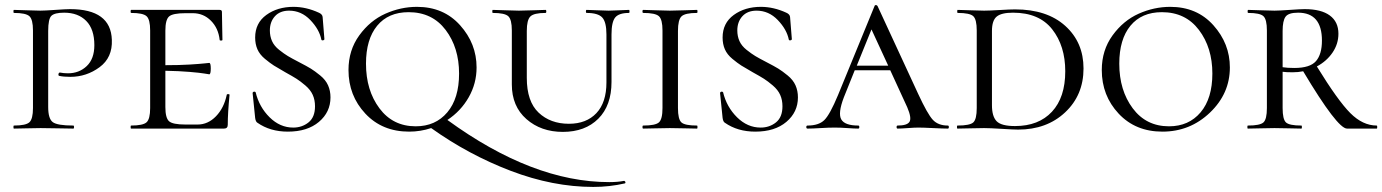

<svg xmlns="http://www.w3.org/2000/svg" viewBox="-20 -507 5450 757"><path d="M170 -85Q170 -39 188 -25.5Q206 -12 269 -12Q272 -12 272 -6Q272 0 269 0Q252 0 209 -1Q166 -2 140 -2Q120 -2 84 -1Q48 0 35 0Q33 0 33 -6Q33 -12 35 -12Q82 -12 96 -25Q110 -38 110 -81V-387Q110 -430 96 -443Q82 -456 35 -456Q33 -456 33 -462Q33 -468 35 -468Q48 -468 83.5 -466.5Q119 -465 139 -465Q156 -465 198 -468Q240 -471 256 -471Q417 -471 421 -350Q424 -280 372.5 -242Q321 -204 257 -204Q230 -204 213 -208Q211 -208 210.5 -211.5Q210 -215 211.5 -218Q213 -221 216 -221Q231 -218 248 -218Q292 -218 322 -246.5Q352 -275 352 -329Q352 -392 320 -424.5Q288 -457 233 -457Q196 -457 183 -445Q170 -433 170 -385Z M874 -133Q874 -136 879.5 -136Q885 -136 885 -133Q878 -61 878 -15Q878 0 863 0H497Q495 0 495 -6Q495 -12 497 -12Q544 -12 558 -25Q572 -38 572 -81V-387Q572 -430 558 -443Q544 -456 497 -456Q495 -456 495 -462Q495 -468 497 -468H846Q855 -468 855 -460Q855 -442 856 -402Q857 -362 857 -350Q857 -347 851.5 -347Q846 -347 846 -350Q841 -396 811.5 -425.5Q782 -455 740 -455H711Q661 -455 646.5 -442Q632 -429 632 -386V-250Q687 -250 727.5 -252.5Q768 -255 786 -257Q804 -259 805 -259Q811 -259 811 -237Q811 -214 805 -214Q804 -214 786.5 -217Q769 -220 728 -223.5Q687 -227 632 -228V-85Q632 -42 646.5 -29Q661 -16 711 -16H759Q800 -16 831.5 -48.5Q863 -81 874 -133Z M1044 -387Q1044 -364 1052.5 -345Q1061 -326 1080.5 -310.5Q1100 -295 1115 -286Q1130 -277 1159 -262Q1190 -246 1205.5 -236.5Q1221 -227 1242.5 -209.5Q1264 -192 1273.5 -170.5Q1283 -149 1283 -123Q1283 -65 1237.5 -26.5Q1192 12 1115 12Q1045 12 995 -23Q988 -27 986 -42L976 -140Q976 -143 978.5 -144.5Q981 -146 984 -145.5Q987 -145 988 -143Q1002 -85 1043 -44.5Q1084 -4 1136 -4Q1171 -4 1196.5 -24.5Q1222 -45 1222 -88Q1222 -113 1213 -133Q1204 -153 1184 -170Q1164 -187 1149 -196.5Q1134 -206 1105 -222Q1075 -239 1060 -248.5Q1045 -258 1024.5 -275Q1004 -292 995 -312.5Q986 -333 986 -359Q986 -416 1030 -448Q1074 -480 1137 -480Q1187 -480 1237 -457Q1251 -451 1252 -440L1259 -353Q1259 -349 1253.5 -348Q1248 -347 1247 -351Q1239 -391 1203.5 -428Q1168 -465 1120 -465Q1084 -465 1064 -443Q1044 -421 1044 -387Z M2441 206Q2442 206 2444 208Q2446 210 2446 212.5Q2446 215 2444 216Q2384 230 2319 230Q2160 230 1993.5 166.5Q1827 103 1680 -2Q1638 12 1593 12Q1487 12 1420.5 -59Q1354 -130 1354 -231Q1354 -309 1396.5 -367.5Q1439 -426 1499.5 -453Q1560 -480 1624 -480Q1729 -480 1794 -407.5Q1859 -335 1859 -241Q1859 -178 1828 -123.5Q1797 -69 1744 -34Q2080 211 2382 211Q2416 211 2441 206ZM1423 -256Q1423 -151 1476 -80Q1529 -9 1619 -9Q1697 -9 1743.5 -64Q1790 -119 1790 -217Q1790 -319 1737 -389Q1684 -459 1591 -459Q1511 -459 1467 -405.5Q1423 -352 1423 -256Z M2371 -371Q2371 -420 2354.5 -438Q2338 -456 2293 -456Q2290 -456 2290 -462Q2290 -468 2293 -468Q2305 -468 2334 -466.5Q2363 -465 2380 -465Q2395 -465 2422 -466.5Q2449 -468 2460 -468Q2462 -468 2462 -462Q2462 -456 2460 -456Q2420 -456 2405.5 -438Q2391 -420 2391 -371V-184Q2391 -91 2339 -39Q2287 13 2199 13Q2113 13 2055.5 -37.5Q1998 -88 1998 -174V-387Q1998 -430 1984 -443Q1970 -456 1923 -456Q1921 -456 1921 -462Q1921 -468 1923 -468Q1937 -468 1972 -466.5Q2007 -465 2026 -465Q2048 -465 2083.5 -466.5Q2119 -468 2131 -468Q2134 -468 2134 -462Q2134 -456 2131 -456Q2085 -456 2071 -442Q2057 -428 2057 -385V-200Q2057 -107 2103.5 -63Q2150 -19 2223 -19Q2292 -19 2331.5 -61Q2371 -103 2371 -182Z M2653 -81Q2653 -37 2666.5 -24.5Q2680 -12 2728 -12Q2730 -12 2730 -6Q2730 0 2728 0Q2715 0 2679.5 -1Q2644 -2 2621 -2Q2601 -2 2565 -1Q2529 0 2516 0Q2513 0 2513 -6Q2513 -12 2516 -12Q2564 -12 2578 -24.5Q2592 -37 2592 -81V-387Q2592 -430 2578 -443Q2564 -456 2516 -456Q2513 -456 2513 -462Q2513 -468 2516 -468Q2529 -468 2565 -466.5Q2601 -465 2621 -465Q2644 -465 2680 -466.5Q2716 -468 2728 -468Q2730 -468 2730 -462Q2730 -456 2728 -456Q2681 -456 2667 -442.5Q2653 -429 2653 -385Z M2887 -387Q2887 -364 2895.5 -345Q2904 -326 2923.5 -310.5Q2943 -295 2958 -286Q2973 -277 3002 -262Q3033 -246 3048.5 -236.5Q3064 -227 3085.5 -209.5Q3107 -192 3116.5 -170.5Q3126 -149 3126 -123Q3126 -65 3080.5 -26.5Q3035 12 2958 12Q2888 12 2838 -23Q2831 -27 2829 -42L2819 -140Q2819 -143 2821.5 -144.5Q2824 -146 2827 -145.5Q2830 -145 2831 -143Q2845 -85 2886 -44.5Q2927 -4 2979 -4Q3014 -4 3039.5 -24.5Q3065 -45 3065 -88Q3065 -113 3056 -133Q3047 -153 3027 -170Q3007 -187 2992 -196.5Q2977 -206 2948 -222Q2918 -239 2903 -248.5Q2888 -258 2867.5 -275Q2847 -292 2838 -312.5Q2829 -333 2829 -359Q2829 -416 2873 -448Q2917 -480 2980 -480Q3030 -480 3080 -457Q3094 -451 3095 -440L3102 -353Q3102 -349 3096.5 -348Q3091 -347 3090 -351Q3082 -391 3046.5 -428Q3011 -465 2963 -465Q2927 -465 2907 -443Q2887 -421 2887 -387Z M3717 -12Q3721 -12 3721 -6Q3721 0 3717 0Q3699 0 3659 -2Q3619 -4 3601 -4Q3586 -4 3559.5 -2Q3533 0 3519 0Q3515 0 3515 -6Q3515 -12 3519 -12Q3557 -12 3566 -27Q3575 -42 3557 -84L3490 -230H3350L3307 -123Q3283 -60 3297 -36Q3311 -12 3364 -12Q3368 -12 3368 -6Q3368 0 3364 0Q3349 0 3321 -2Q3293 -4 3271 -4Q3247 -4 3215 -2Q3183 0 3164 0Q3159 0 3159 -6Q3159 -12 3164 -12Q3208 -12 3230 -33.5Q3252 -55 3284 -132L3428 -483Q3429 -487 3433.5 -487Q3438 -487 3440 -483L3600 -137Q3637 -57 3658 -34.5Q3679 -12 3717 -12ZM3358 -248H3482L3416 -391Z M3994 4Q3976 4 3929.5 1Q3883 -2 3860 -2Q3840 -2 3804 -1Q3768 0 3755 0Q3753 0 3753 -6Q3753 -12 3755 -12Q3804 -12 3817.5 -24.5Q3831 -37 3831 -81V-387Q3831 -430 3817.5 -443Q3804 -456 3756 -456Q3754 -456 3754 -462Q3754 -468 3756 -468Q3769 -468 3804.5 -466.5Q3840 -465 3860 -465Q3880 -465 3921.5 -467.5Q3963 -470 3982 -470Q4108 -470 4180 -405Q4252 -340 4252 -237Q4252 -132 4179.5 -64Q4107 4 3994 4ZM3982 -10Q4075 -10 4127.5 -66.5Q4180 -123 4180 -226Q4180 -326 4128.5 -391.5Q4077 -457 3974 -457Q3928 -457 3909.5 -441.5Q3891 -426 3891 -385V-92Q3891 -48 3909.5 -29Q3928 -10 3982 -10Z M4563 12Q4457 12 4390.5 -59Q4324 -130 4324 -231Q4324 -309 4366.5 -367.5Q4409 -426 4469.5 -453Q4530 -480 4594 -480Q4699 -480 4764 -407.5Q4829 -335 4829 -241Q4829 -138 4750.5 -63Q4672 12 4563 12ZM4589 -9Q4667 -9 4713.5 -64Q4760 -119 4760 -217Q4760 -319 4707 -389Q4654 -459 4561 -459Q4481 -459 4437 -405.5Q4393 -352 4393 -256Q4393 -151 4446 -80Q4499 -9 4589 -9Z M5408 -12Q5410 -12 5410 -6Q5410 0 5408 0H5291Q5253 0 5118 -226Q5099 -222 5076 -222Q5050 -222 5037 -224V-81Q5037 -37 5050 -24.5Q5063 -12 5111 -12Q5113 -12 5113 -6Q5113 0 5111 0Q5098 0 5063 -1Q5028 -2 5005 -2Q4985 -2 4949.5 -1Q4914 0 4900 0Q4898 0 4898 -6Q4898 -12 4900 -12Q4948 -12 4961.5 -24.5Q4975 -37 4975 -81V-387Q4975 -430 4961.5 -443Q4948 -456 4901 -456Q4899 -456 4899 -462Q4899 -468 4901 -468Q4914 -468 4949.5 -466.5Q4985 -465 5005 -465Q5023 -465 5065 -468Q5107 -471 5124 -471Q5189 -471 5223 -446Q5257 -421 5257 -374Q5257 -334 5234 -300Q5211 -266 5172 -245Q5255 -110 5304 -61Q5353 -12 5408 -12ZM5037 -242Q5055 -239 5083 -239Q5145 -239 5168.5 -266Q5192 -293 5192 -347Q5192 -457 5098 -457Q5060 -457 5048.5 -441Q5037 -425 5037 -385Z"/></svg>

Font: Cormorant SC
Style: Regular
Weight: 400
Designer: Christian Thalmann (Catharsis Fonts)
Version: Version 1.000;PS 002.000;hotconv 1.0.88;makeotf.lib2.5.64775